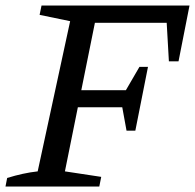

<svg xmlns="http://www.w3.org/2000/svg" viewBox="-25 -678 709 698"><path d="M664 -658 624 -455H589L581 -595H320L211 -55L343 -35L336 0H-5L1 -31Q30 -40 57.5 -46Q85 -52 112 -55L230 -601L119 -624L126 -658ZM209 -288 222 -350H473L461 -288ZM435 -203 414 -318 482 -435H513L467 -203Z"/></svg>

Font: Piazzolla Thin Medium
Style: Italic
Weight: 500
Italic angle: -11.3°
Version: Version 2.005